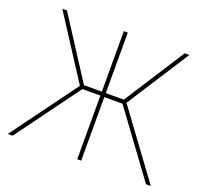

<svg xmlns="http://www.w3.org/2000/svg" viewBox="-125 -876 1095 1025"><g transform="rotate(20 423.0 -364.0)"><path d="M433.6 -727.5V0H411.1V-727.5ZM16.6 0 290.5 -373 61.5 -727.5H87.9L309.6 -383.8H536.1L756.8 -727.5H783.2L555.2 -373L829.1 0H801.8L536.6 -361.3H309.1L43.9 0Z"/></g></svg>

Font: Inter 28pt Thin
Style: Regular
Weight: 250
Designer: Rasmus Andersson
Foundry: rsms
Version: Version 4.001;git-66647c0bb